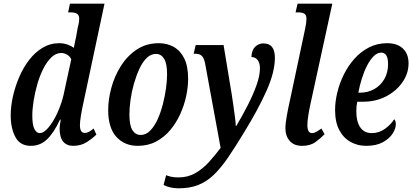

<svg xmlns="http://www.w3.org/2000/svg" viewBox="-20 -780 2233 1040"><path d="M147 10Q89 10 63.5 -37.5Q38 -85 38 -155Q38 -204 50 -257.5Q62 -311 84 -362.5Q106 -414 138 -455.5Q170 -497 211 -521.5Q252 -546 301 -546Q324 -546 344.5 -539Q365 -532 380 -521Q382 -534 386 -552Q390 -570 392 -579L400 -625Q404 -640 406.5 -653.5Q409 -667 409 -678Q409 -699 396.5 -706Q384 -713 363 -713H349L359 -760H546L430 -215Q424 -188 418.5 -155Q413 -122 413 -102Q413 -60 439 -60Q451 -60 463.5 -67Q476 -74 487 -84L502 -51Q481 -30 449.5 -10Q418 10 376 10Q342 10 322.5 -12.5Q303 -35 303 -84Q303 -91 304.5 -104Q306 -117 309 -132H305Q272 -61 235 -25.5Q198 10 147 10ZM195 -59Q213 -59 233 -79Q253 -99 272 -132Q291 -165 306 -205.5Q321 -246 329 -288L366 -459Q358 -476 342.5 -484.5Q327 -493 312 -493Q283 -493 258.5 -469.5Q234 -446 214.5 -407.5Q195 -369 182 -323.5Q169 -278 162 -233.5Q155 -189 155 -154Q155 -103 166.5 -81Q178 -59 195 -59Z M726 10Q655 10 610.5 -38.5Q566 -87 566 -184Q566 -241 583 -304Q600 -367 634.5 -422Q669 -477 720.5 -511.5Q772 -546 841 -546Q885 -546 921 -526Q957 -506 978 -463.5Q999 -421 999 -353Q999 -309 988.5 -259.5Q978 -210 956.5 -162.5Q935 -115 902.5 -76Q870 -37 826 -13.5Q782 10 726 10ZM742 -49Q770 -49 793 -72Q816 -95 833 -132Q850 -169 861.5 -213Q873 -257 879 -300Q885 -343 885 -377Q885 -437 868.5 -462.5Q852 -488 825 -488Q797 -488 774.5 -466Q752 -444 735 -407Q718 -370 705.5 -326.5Q693 -283 687 -239Q681 -195 681 -160Q681 -100 697.5 -74.5Q714 -49 742 -49Z M948 240Q902 240 866 222L880 169Q889 173 905.5 177Q922 181 947 181Q998 181 1038.5 157.5Q1079 134 1112 97.5Q1145 61 1175 21L1091 -436Q1085 -466 1073 -477.5Q1061 -489 1037 -489H1029L1040 -536H1191L1235 -270Q1239 -244 1244 -209.5Q1249 -175 1253 -144Q1257 -113 1257 -98H1260Q1294 -155 1323 -212Q1352 -269 1370 -320Q1388 -371 1388 -411Q1388 -439 1375.5 -455Q1363 -471 1342 -471Q1343 -508 1362 -526.5Q1381 -545 1407 -545Q1469 -545 1469 -467Q1469 -390 1424 -289Q1379 -188 1301 -61Q1255 15 1216.5 71.5Q1178 128 1139.5 165.5Q1101 203 1055 221.5Q1009 240 948 240Z M1617 10Q1572 10 1549 -17Q1526 -44 1526 -84Q1526 -111 1533.5 -153Q1541 -195 1553 -248L1633 -625Q1640 -657 1640 -679Q1640 -699 1628 -706Q1616 -713 1596 -713H1581L1592 -760H1780L1661 -214Q1655 -187 1650 -155Q1645 -123 1645 -103Q1645 -59 1670 -59Q1681 -59 1693.5 -66Q1706 -73 1721 -84L1738 -53Q1718 -32 1689.5 -11Q1661 10 1617 10Z M1963 10Q1917 10 1878.5 -11.5Q1840 -33 1817.5 -76Q1795 -119 1795 -184Q1795 -229 1807 -279Q1819 -329 1842.5 -376.5Q1866 -424 1900 -462Q1934 -500 1978.5 -523Q2023 -546 2077 -546Q2132 -546 2162.5 -517Q2193 -488 2193 -437Q2193 -382 2160 -334.5Q2127 -287 2071.5 -258Q2016 -229 1946 -229H1915Q1910 -206 1910 -177Q1910 -121 1931.5 -90Q1953 -59 1994 -59Q2033 -59 2065.5 -82.5Q2098 -106 2115 -134Q2124 -126 2124 -107Q2124 -83 2106.5 -56Q2089 -29 2053.5 -9.5Q2018 10 1963 10ZM1930 -278Q1973 -278 2007.5 -297.5Q2042 -317 2062 -352Q2082 -387 2082 -433Q2082 -495 2045 -495Q2024 -495 2004.5 -476Q1985 -457 1968.5 -425Q1952 -393 1940 -354.5Q1928 -316 1921 -278Z"/></svg>

Font: Noto Serif ExtraCondensed SemiBold
Style: Italic
Weight: 600
Width: 2
Italic angle: -12°
Designer: Monotype Design Team
Foundry: Monotype Imaging Inc.
Version: Version 2.013